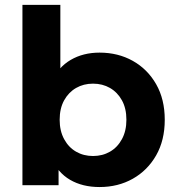

<svg xmlns="http://www.w3.org/2000/svg" viewBox="-20 -762 730 790"><path d="M389.7 7.6Q319.5 7.6 268.4 -22.1Q217.2 -51.8 190.1 -113.3Q163 -174.8 163 -269.2Q163 -363.8 191.3 -424.8Q219.6 -485.7 271 -515.6Q322.3 -545.5 389.7 -545.5Q465.9 -545.5 526.5 -511.5Q587.1 -477.5 622.5 -415.5Q657.9 -353.6 657.9 -269.2Q657.9 -184.8 622.5 -122.8Q587.1 -60.8 526.5 -26.6Q465.9 7.6 389.7 7.6ZM72.3 0V-742H228.3V-429.3L218.3 -269.8L221 -110.2V0ZM362.8 -120.1Q401.7 -120.1 432.5 -137.9Q463.4 -155.6 481.7 -189.5Q500.1 -223.3 500.1 -269.2Q500.1 -316 481.7 -349.2Q463.4 -382.3 432.5 -400.1Q401.7 -417.8 362.8 -417.8Q323.9 -417.8 293.1 -400.1Q262.2 -382.3 243.9 -349.2Q225.5 -316 225.5 -269.2Q225.5 -223.3 243.9 -189.5Q262.2 -155.6 293.1 -137.9Q323.9 -120.1 362.8 -120.1Z"/></svg>

Font: Montserrat Alternates Thin
Style: Regular
Weight: 100
Designer: Julieta Ulanovsky
Foundry: Julieta Ulanovsky
Version: Version 9.000